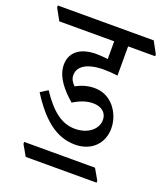

<svg xmlns="http://www.w3.org/2000/svg" viewBox="-171 -715 782 907"><g transform="rotate(20 220.0 -261.0)"><path d="M263 -33C346 -33 399 -88 399 -163C399 -202 385 -240 360 -270C333 -301 299 -316 259 -316C234 -316 202 -310 168 -291C154 -304 144 -320 144 -339C144 -383 186 -413 273 -413C296 -413 318 -411 341 -408V-555H477V-564L445 -623H-37V-613L-5 -555H271V-466C246 -469 229 -470 213 -470C132 -470 85 -433 85 -370C85 -308 134 -254 181 -214C219 -238 251 -246 278 -246C320 -246 348 -224 348 -188C348 -140 302 -103 237 -103C170 -103 116 -146 59 -232L22 -209C92 -98 166 -33 263 -33ZM65 101H421V91L390 37H34V47Z"/></g></svg>

Font: Noto Serif Devanagari Condensed
Style: Regular
Weight: 400
Width: 3
Designer: Universal Thirst, Indian Type Foundry and the Monotype Design Team
Foundry: Monotype Imaging Inc.
Version: Version 2.004